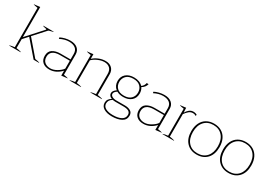

<svg xmlns="http://www.w3.org/2000/svg" viewBox="25 -1675 3927 2784"><g transform="rotate(30 1989.0 -282.5)"><path d="M538 -5V0H447L225 -257L148 -172V-22Q201 -15 230 -5V0H38V-5Q71 -16 120 -21V-680Q70 -688 49 -695V-699L148 -710V-206L383 -465Q386 -468 386 -473Q386 -478 377 -479Q351 -483 322 -493V-498H495V-493Q468 -484 432 -477Q421 -474 417 -469L243 -277L463 -21Q509 -15 538 -5Z M558 -131Q558 -206 610 -239Q662 -272 739 -272H909V-364Q909 -424 870.5 -454.5Q832 -485 762 -485Q691 -485 613 -445L608 -467Q642 -485 685.5 -496Q729 -507 774 -507Q850 -507 893.5 -470Q937 -433 937 -370V-31Q987 -23 1008 -16V-12L909 -1V-83Q821 10 711 10Q641 10 599.5 -26.5Q558 -63 558 -131ZM909 -118V-250H747Q666 -250 626 -219.5Q586 -189 586 -132Q586 -73 622.5 -42.5Q659 -12 717 -12Q769 -12 825.5 -45.5Q882 -79 909 -118Z M1590 -5V0H1398V-5Q1431 -16 1480 -21V-357Q1480 -422 1445.5 -453.5Q1411 -485 1356 -485Q1305 -485 1249.5 -461Q1194 -437 1158 -401V-22Q1211 -15 1240 -5V0H1048V-5Q1081 -16 1130 -21V-473Q1080 -481 1059 -488V-492L1158 -503V-425Q1193 -459 1248 -483Q1303 -507 1364 -507Q1430 -507 1469 -469Q1508 -431 1508 -368V-22Q1561 -15 1590 -5Z M2058 7Q2058 79 1995.5 112Q1933 145 1837 145Q1755 145 1702.5 113.5Q1650 82 1650 23Q1650 -40 1714 -75Q1687 -84 1673 -102Q1659 -120 1659 -142Q1659 -183 1713 -219Q1685 -240 1670 -272Q1655 -304 1655 -344Q1655 -419 1705.5 -463Q1756 -507 1840 -507Q1888 -507 1925.5 -492.5Q1963 -478 1987 -451Q2008 -463 2022 -487.5Q2036 -512 2036 -527H2068Q2063 -501 2043.5 -476Q2024 -451 1998 -438Q2025 -397 2025 -344Q2025 -269 1974.5 -225Q1924 -181 1840 -181Q1775 -181 1731 -207Q1683 -176 1683 -145Q1683 -120 1710 -104Q1737 -88 1783 -88H1927Q1982 -88 2020 -65.5Q2058 -43 2058 7ZM1840 -203Q1917 -203 1957 -243Q1997 -283 1997 -344Q1997 -405 1957 -445Q1917 -485 1840 -485Q1763 -485 1723 -445Q1683 -405 1683 -344Q1683 -283 1723 -243Q1763 -203 1840 -203ZM2032 10Q2032 -27 2004 -46Q1976 -65 1912 -65H1778Q1754 -65 1731 -70Q1697 -47 1685.5 -25.5Q1674 -4 1674 22Q1674 71 1720 96Q1766 121 1842 121Q1930 121 1981 92.5Q2032 64 2032 10Z M2133 -131Q2133 -206 2185 -239Q2237 -272 2314 -272H2484V-364Q2484 -424 2445.5 -454.5Q2407 -485 2337 -485Q2266 -485 2188 -445L2183 -467Q2217 -485 2260.5 -496Q2304 -507 2349 -507Q2425 -507 2468.5 -470Q2512 -433 2512 -370V-31Q2562 -23 2583 -16V-12L2484 -1V-83Q2396 10 2286 10Q2216 10 2174.5 -26.5Q2133 -63 2133 -131ZM2484 -118V-250H2322Q2241 -250 2201 -219.5Q2161 -189 2161 -132Q2161 -73 2197.5 -42.5Q2234 -12 2292 -12Q2344 -12 2400.5 -45.5Q2457 -79 2484 -118Z M2605 -5Q2638 -16 2687 -21V-473Q2637 -481 2616 -488V-492L2711 -503L2715 -427H2718Q2733 -456 2763 -481.5Q2793 -507 2832 -507Q2868 -507 2894 -490L2888 -468Q2868 -485 2836 -485Q2799 -485 2770.5 -461Q2742 -437 2715 -399V-22Q2768 -15 2797 -5V0H2605Z M2944 -248Q2944 -328 2973 -386.5Q3002 -445 3055.5 -476Q3109 -507 3180 -507Q3251 -507 3304.5 -476Q3358 -445 3387 -386.5Q3416 -328 3416 -248Q3416 -128 3352 -59Q3288 10 3180 10Q3072 10 3008 -59Q2944 -128 2944 -248ZM3389 -248Q3389 -358 3332.5 -421.5Q3276 -485 3180 -485Q3084 -485 3027.5 -421.5Q2971 -358 2971 -248Q2971 -138 3027 -75Q3083 -12 3180 -12Q3277 -12 3333 -75Q3389 -138 3389 -248Z M3476 -248Q3476 -328 3505 -386.5Q3534 -445 3587.5 -476Q3641 -507 3712 -507Q3783 -507 3836.5 -476Q3890 -445 3919 -386.5Q3948 -328 3948 -248Q3948 -128 3884 -59Q3820 10 3712 10Q3604 10 3540 -59Q3476 -128 3476 -248ZM3921 -248Q3921 -358 3864.5 -421.5Q3808 -485 3712 -485Q3616 -485 3559.5 -421.5Q3503 -358 3503 -248Q3503 -138 3559 -75Q3615 -12 3712 -12Q3809 -12 3865 -75Q3921 -138 3921 -248Z"/></g></svg>

Font: Trirong Thin
Style: Regular
Weight: 250
Designer: Katatrad Team
Foundry: CadsonDemak
Version: Version 1.001